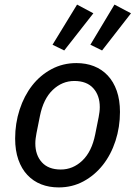

<svg xmlns="http://www.w3.org/2000/svg" viewBox="-20 -805 591 837"><path d="M236 12Q194 12 159.5 -1.5Q125 -15 99.5 -42Q74 -69 60 -109Q46 -149 46 -201Q46 -267 65.5 -327Q85 -387 120 -432Q155 -477 204.5 -503.5Q254 -530 313 -530Q355 -530 389.5 -516.5Q424 -503 449.5 -476Q475 -449 489 -409Q503 -369 503 -317Q503 -251 483.5 -191Q464 -131 428.5 -86Q393 -41 344 -14.5Q295 12 236 12ZM245 -66Q298 -66 339 -105Q380 -144 395 -219L410 -294Q412 -305 413.5 -316Q415 -327 415 -338Q415 -389 386.5 -420.5Q358 -452 304 -452Q251 -452 210 -413Q169 -374 154 -299L139 -224Q137 -213 135.5 -202Q134 -191 134 -180Q134 -129 162.5 -97.5Q191 -66 245 -66ZM260 -585 209 -610 316 -785 387 -747ZM425 -585 374 -610 479 -785 551 -747Z"/></svg>

Font: IBM Plex Sans Text
Style: Italic
Weight: 450
Italic angle: -11°
Designer: Mike Abbink, Paul van der Laan, Pieter van Rosmalen
Foundry: Bold Monday
Version: Version 3.005